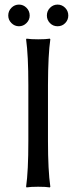

<svg xmlns="http://www.w3.org/2000/svg" viewBox="-20 -817 334 840"><path d="M16.1 -749Q16.1 -769 30 -783Q43.9 -796.9 63 -796.9Q82 -796.9 95.9 -783Q109.9 -769 109.9 -749Q109.9 -730 95.9 -716.1Q82 -702.1 63 -702.1Q43.9 -702.1 30 -716.1Q16.1 -730 16.1 -749ZM185.1 -749Q185.1 -769 199 -783Q212.9 -796.9 231.9 -796.9Q251 -796.9 264.9 -783Q278.8 -769 278.8 -749Q278.8 -730 265.4 -716.1Q252 -702.1 231.9 -702.1Q211.9 -702.1 198.5 -716.1Q185.1 -730 185.1 -749ZM104 -444.8Q104 -573.7 94.2 -645L96.2 -647.9Q114.3 -645 147.2 -645Q180.2 -645 198.2 -647.9L200.2 -645Q190.4 -579.1 189.9 -444.8V-200.2Q189.9 -71.3 200.2 0L198.2 2.9Q180.2 0 147 0Q113.8 0 96.2 2.9L94.2 0Q104 -67.9 104 -200.2Z"/></svg>

Font: Biolilbert
Style: Regular
Weight: 400
Designer: Philipp H. Poll
Foundry: Philipp H. Poll
Version: Version 1.1.0